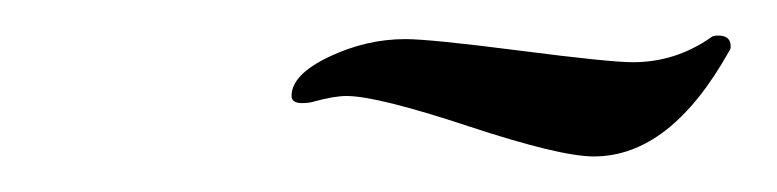

<svg xmlns="http://www.w3.org/2000/svg" viewBox="-20 -284 437 108"><path d="M390 -255Q357 -196 314 -196Q295 -196 243.5 -213Q192 -230 175 -230Q168 -230 157 -227Q154 -226 150 -226Q144 -226 144 -230Q144 -242 165 -252Q186 -262 208 -262Q222 -262 272.5 -255.5Q323 -249 336 -249Q360 -249 380 -263Q381 -264 384 -264Q391 -264 391 -258Q391 -256 390 -255Z"/></svg>

Font: Aguafina Script
Style: Regular
Weight: 400
Designer: Angel Koziupa and Alejandro Paul
Foundry: Angel Koziupa and Alejandro Paul
Version: Version 1.000